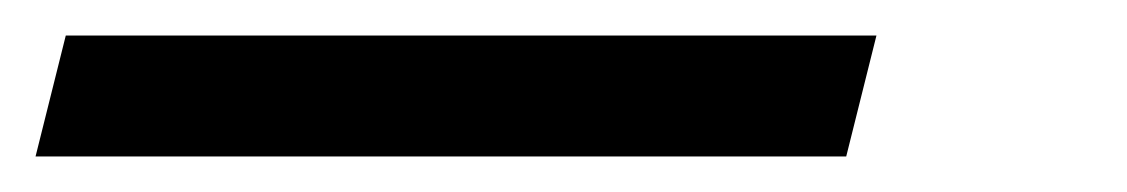

<svg xmlns="http://www.w3.org/2000/svg" viewBox="-93 75 634 108"><path d="M-56 95H400L383 163H-73Z"/></svg>

Font: IBM Plex Serif SemiBold
Style: Italic
Weight: 600
Italic angle: -14°
Designer: Mike Abbink, Paul van der Laan, Pieter van Rosmalen
Foundry: Bold Monday
Version: Version 2.5